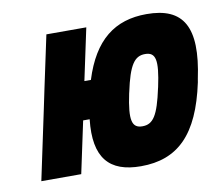

<svg xmlns="http://www.w3.org/2000/svg" viewBox="-63 -584 771 668"><g transform="rotate(-10 322.0 -250.0)"><path d="M33 0H174L213 -183H236C221 -48 272 9 384 9C514 9 591 -65 629 -244L631 -256C669 -435 624 -509 494 -509C382 -509 306 -452 264 -317H241L280 -500H139L100 -317L86 -250ZM387 -248 388 -252C408 -346 428 -373 465 -373C503 -373 510 -345 490 -252L489 -248C469 -155 451 -127 413 -127C376 -127 367 -154 387 -248Z"/></g></svg>

Font: LT Wave Mono Black
Style: Italic
Weight: 900
Designer: Daniel Lyons
Version: Version 2.5 (Glyphs App)